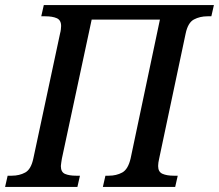

<svg xmlns="http://www.w3.org/2000/svg" viewBox="-47 -734 860 754"><path d="M-27 0 -17 -44H-1Q29 -44 52 -56.5Q75 -69 84 -112L189 -603Q191 -610 192 -618.5Q193 -627 193 -632Q193 -655 176 -662.5Q159 -670 131 -670H115L125 -714H793L783 -670H768Q738 -670 714.5 -657.5Q691 -645 682 -602L578 -111Q574 -94 574 -82Q574 -59 591 -51.5Q608 -44 635 -44H651L641 0H357L367 -44H380Q410 -44 433 -56.5Q456 -69 466 -112L581 -657H313L196 -111Q195 -103 193.5 -95Q192 -87 192 -82Q192 -58 208.5 -51Q225 -44 252 -44H267L257 0Z"/></svg>

Font: Noto Serif SemiCondensed Medium
Style: Italic
Weight: 500
Width: 4
Italic angle: -12°
Designer: Monotype Design Team
Foundry: Monotype Imaging Inc.
Version: Version 2.013